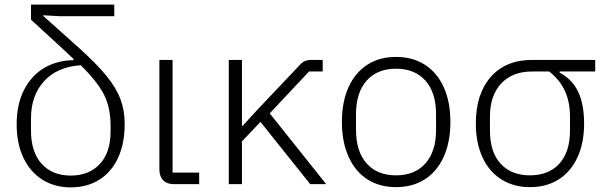

<svg xmlns="http://www.w3.org/2000/svg" viewBox="-20 -796 2621 830"><path d="M237 -726 167 -730V-727L318 -592Q396 -522 439 -469.5Q482 -417 500.5 -368Q519 -319 519 -260Q519 -176 490.5 -114Q462 -52 409 -19Q356 14 286 14Q216 14 163 -19.5Q110 -53 81 -114.5Q52 -176 52 -258Q52 -345 84 -407.5Q116 -470 171.5 -502.5Q227 -535 298 -536V-541L236 -599L114 -711V-776H474V-726ZM458 -254Q458 -328 431 -384Q404 -440 329 -514Q227 -507 170.5 -445Q114 -383 114 -285V-231Q114 -139 160 -88Q206 -37 286 -37Q365 -37 411.5 -87Q458 -137 458 -227Z M732 0Q701 0 685 -17Q669 -34 669 -64V-537H726V-50H841V0Z M1106 -269 1026 -185V0H969V-537H1026V-252H1029L1094 -323L1274 -513Q1285 -526 1297.5 -531.5Q1310 -537 1326 -537H1375V-487H1316L1146 -306L1390 0H1321Z M1458 -269Q1458 -356 1487 -419.5Q1516 -483 1568.5 -516.5Q1621 -550 1692 -550Q1763 -550 1816 -516.5Q1869 -483 1898 -419.5Q1927 -356 1927 -269Q1927 -182 1898 -118Q1869 -54 1816 -20.5Q1763 13 1692 13Q1621 13 1568.5 -20.5Q1516 -54 1487 -118Q1458 -182 1458 -269ZM1865 -235V-302Q1865 -396 1819 -447.5Q1773 -499 1692 -499Q1611 -499 1565 -447.5Q1519 -396 1519 -302V-235Q1519 -141 1565 -89.5Q1611 -38 1692 -38Q1773 -38 1819 -89.5Q1865 -141 1865 -235Z M2399 -482Q2453 -454 2479 -400Q2505 -346 2505 -262Q2505 -177 2476 -115Q2447 -53 2394.5 -20Q2342 13 2271 13Q2201 13 2148 -20Q2095 -53 2066 -115.5Q2037 -178 2037 -262Q2037 -390 2101.5 -463.5Q2166 -537 2281 -537H2553V-487H2399ZM2281 -487Q2195 -487 2146.5 -435Q2098 -383 2098 -292V-232Q2098 -139 2144 -88.5Q2190 -38 2271 -38Q2352 -38 2398 -88.5Q2444 -139 2444 -232V-292Q2444 -355 2422 -403Q2400 -451 2354 -487Z"/></svg>

Font: IBM Plex Sans JP Light
Style: Regular
Weight: 300
Designer: Mike Abbink; Paul van der Laan; Pieter van Rosmalen; Wujin Sim; Yejin Wi; Jinhee Kim; Boomi Park; Yona Kim; Kichan Ma
Foundry: Sandoll Inc.
Version: Version 1.002